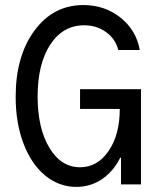

<svg xmlns="http://www.w3.org/2000/svg" viewBox="-20 -730 640 760"><path d="M296.9 -298.8V-377H538.1V0H459V-106H456.1Q428.7 -51.3 383.5 -20.8Q338.4 9.8 282.2 9.8Q213.4 9.8 158.4 -35.6Q103.5 -81.1 72.8 -162.4Q42 -243.7 42 -346.2Q42 -508.3 116.5 -609.1Q190.9 -710 310.1 -710Q394.5 -710 457 -660.2Q519.5 -610.4 533.2 -532.2H448.2Q437 -576.2 399.9 -603Q362.8 -629.9 313 -629.9Q229 -629.9 179 -553.5Q128.9 -477.1 128.9 -348.1Q128.9 -222.7 175.3 -145.3Q221.7 -67.9 296.9 -67.9Q365.7 -67.9 409.9 -132.3Q454.1 -196.8 454.1 -298.8Z"/></svg>

Font: CommitMono
Style: Regular
Weight: 400
Monospace: yes
Designer: Eigil Nikolajsen
Foundry: Eigil Nikolajsen
Version: Version 1.143